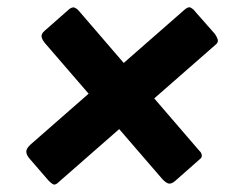

<svg xmlns="http://www.w3.org/2000/svg" viewBox="-20 -634 629 522"><path d="M455 -141Q444 -132 435.5 -136Q427 -140 418 -151L102 -517Q94 -527 93 -534.5Q92 -542 101 -550L168 -609Q177 -616 183.5 -613Q190 -610 194 -605L522 -224Q527 -220 528.5 -213Q530 -206 523 -201ZM61 -202Q52 -212 51.5 -221Q51 -230 63 -241L481 -607Q492 -617 499 -613Q506 -609 512 -601L564 -542Q569 -535 571.5 -528Q574 -521 569 -515L135 -135Q128 -130 122.5 -134Q117 -138 112 -143Z"/></svg>

Font: Libre Franklin Thin ExtraBold
Style: Italic
Weight: 800
Italic angle: -8°
Version: Version 2.000